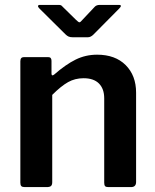

<svg xmlns="http://www.w3.org/2000/svg" viewBox="-20 -763 632 783"><path d="M67 -4C69.7 -1.3 74.3 0 81 0H170C178.7 0 184.7 -1.5 188 -4.5C191.3 -7.5 193 -12.7 193 -20V-376C217 -400 238.5 -417.3 257.5 -428C276.5 -438.7 297.7 -444 321 -444C348.3 -444 369.2 -436.8 383.5 -422.5C397.8 -408.2 405 -388 405 -362V-18C405 -11.3 406.2 -6.7 408.5 -4C410.8 -1.3 415.3 0 422 0H514C528 0 535 -7 535 -21V-385C535 -431.7 520.8 -469.2 492.5 -497.5C464.2 -525.8 425.3 -540 376 -540C344.7 -540 315.5 -533.3 288.5 -520C261.5 -506.7 232.3 -486.3 201 -459C197.7 -456.3 195 -455.3 193 -456C191 -456.7 190 -459 190 -463V-515C190 -525 185.7 -530 177 -530H77C67.7 -530 63 -524.3 63 -513V-18C63 -11.3 64.3 -6.7 67 -4ZM387 -743C377.7 -743 370.7 -740.3 366 -735L317 -683C311 -675.7 306.7 -672 304 -672C301.3 -672 296.3 -675.7 289 -683L236 -735C232.7 -739 229.8 -741.3 227.5 -742C225.2 -742.7 221 -743 215 -743H143C137.7 -743 135 -741.3 135 -738C135 -735.3 137 -732 141 -728L247 -623C251 -619 255.2 -616 259.5 -614C263.8 -612 269.7 -611 277 -611H338C346 -611 353.7 -614.7 361 -622L466 -728C470.7 -732.7 473 -736.3 473 -739C473 -741.7 470 -743 464 -743Z"/></svg>

Font: Libre Franklin SemiBold
Style: Regular
Weight: 600
Designer: Pablo Impallari, Rodrigo Fuenzalida
Foundry: Impallari Type
Version: Version 1.002; ttfautohint (v1.5)